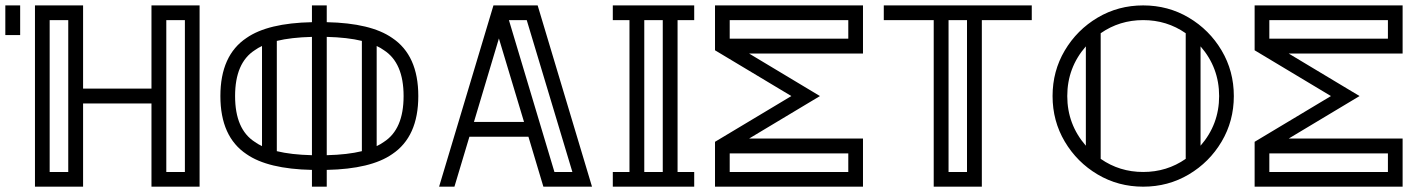

<svg xmlns="http://www.w3.org/2000/svg" viewBox="-20 -701 5326 721"><path d="M729.5 0H548.8V-312.5H292V0H111.3V-680.7H292V-368.2H548.8V-680.7H729.5ZM236.3 -55.2V-625.5H166.5V-55.2ZM674.3 -55.2V-625.5H604.5V-55.2ZM55.7 -569.3H0V-680.7H55.7Z M1207 0H1151.4V-63Q985.8 -66.4 905.8 -122.1Q807.6 -187.5 807.6 -340.3Q807.6 -493.2 905.8 -558.6Q985.8 -614.3 1151.4 -617.7V-680.7H1207V-617.7Q1372.6 -614.3 1452.6 -558.6Q1550.8 -493.2 1550.8 -340.3Q1550.8 -187.5 1452.6 -122.1Q1372.6 -66.4 1207 -63ZM963.9 -152.3V-528.3Q949.2 -521.5 937 -512.7Q862.8 -465.3 862.8 -340.3Q862.8 -215.3 937 -168Q949.2 -159.2 963.9 -152.3ZM1151.4 -118.2V-562.5Q1073.2 -560.5 1019.5 -547.4V-133.3Q1073.2 -120.1 1151.4 -118.2ZM1207 -118.2Q1285.2 -120.1 1338.9 -133.3V-547.4Q1285.2 -560.5 1207 -562.5ZM1394.5 -152.3Q1409.2 -159.2 1421.4 -168Q1495.6 -215.3 1495.6 -340.3Q1495.6 -465.3 1421.4 -512.7Q1409.2 -521.5 1394.5 -528.3Z M2203.1 0H2020.5L1964.4 -187.5H1742.7L1686.5 0H1628.9L1833 -680.7H1999ZM1947.8 -243.2 1853.5 -556.6 1759.8 -243.2ZM2129.4 -55.2 1958 -625.5H1891.1L2062 -55.2Z M2468.8 -55.2V-625.5H2399.4V-55.2ZM2586.9 0H2281.2V-55.2H2343.8V-625.5H2281.2V-680.7H2586.9V-625.5H2524.4V-55.2H2586.9Z M3220.7 0H2665V-168.5L2951.7 -340.3L2665 -512.2V-680.7H3220.7V-500H2793L3059.1 -340.3L2793 -180.7H3220.7ZM3165.5 -55.2V-125H2720.2V-55.2ZM3165.5 -555.7V-625.5H2720.2V-555.7Z M3667 0H3486.3V-625.5H3298.8V-680.7H3854.5V-625.5H3667ZM3611.3 -55.2V-625.5H3542V-55.2Z M4272.9 0Q4179.2 0 4101.8 -45.9Q4024.4 -91.8 3978.5 -169.2Q3932.6 -246.6 3932.6 -340.3Q3932.6 -434.1 3978.5 -511.5Q4024.4 -588.9 4101.8 -634.8Q4179.2 -680.7 4272.9 -680.7Q4366.7 -680.7 4444.1 -634.8Q4521.5 -588.9 4567.4 -511.5Q4613.3 -434.1 4613.3 -340.3Q4613.3 -246.6 4567.4 -169.2Q4521.5 -91.8 4444.1 -45.9Q4366.7 0 4272.9 0ZM4057.6 -153.8V-526.9Q3987.8 -446.8 3987.8 -340.3Q3987.8 -233.9 4057.6 -153.8ZM4272.9 -55.2Q4361.8 -55.2 4432.6 -104.5V-576.2Q4361.8 -625.5 4272.9 -625.5Q4184.1 -625.5 4113.3 -576.2V-104.5Q4184.1 -55.2 4272.9 -55.2ZM4488.3 -153.8Q4558.1 -233.9 4558.1 -340.3Q4558.1 -446.8 4488.3 -526.9Z M5247.1 0H4691.4V-168.5L4978 -340.3L4691.4 -512.2V-680.7H5247.1V-500H4819.3L5085.4 -340.3L4819.3 -180.7H5247.1ZM5191.9 -55.2V-125H4746.6V-55.2ZM5191.9 -555.7V-625.5H4746.6V-555.7Z"/></svg>

Font: X Company
Style: Regular
Weight: 400
Designer: GGBotNet
Foundry: GGBotNet
Version: 0.90